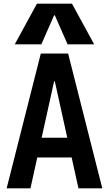

<svg xmlns="http://www.w3.org/2000/svg" viewBox="-20 -1020 590 1040"><path d="M16 0 201 -730H349L534 0H405L277 -579H273L145 0ZM126 -167V-274H424V-167ZM60 -780 180 -1000H370L490 -780H346L277 -937H273L204 -780Z"/></svg>

Font: M PLUS Code Latin SemiExpanded SemiBold
Style: Regular
Weight: 600
Width: 6
Designer: Coji Morishita
Foundry: UNDERFOREST DESIGN
Version: Version 1.002; ttfautohint (v1.8.3)